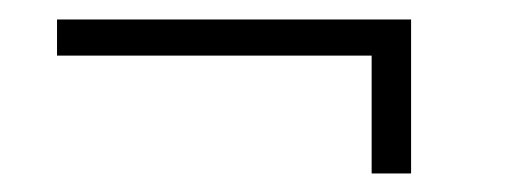

<svg xmlns="http://www.w3.org/2000/svg" viewBox="-20 -322 558 202"><path d="M379.5 -301.5V-263.5H40V-301.5ZM412.5 -139.5H371V-301.5H412.5Z"/></svg>

Font: Hepta Slab Light
Style: Regular
Weight: 300
Designer: Michael LaGattuta
Foundry: Michael LaGattuta
Version: Version 1.102